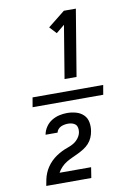

<svg xmlns="http://www.w3.org/2000/svg" viewBox="-107 -916 814 1151"><g transform="rotate(-10 300.0 -340.0)"><path d="M510 -311H80L90 -369H520ZM298 -444 351 -765 300 -723 261 -765 365 -848H438L371 -444ZM79 168V167Q82 149 86 130Q90 111 97.5 92.5Q105 74 116.5 57Q128 40 142.5 25.5Q157 11 174 -0.5Q191 -12 209 -21Q227 -30 246.5 -36.5Q266 -43 283 -53.5Q300 -64 312.5 -81Q325 -98 328 -117V-118Q330 -130 327.5 -142.5Q325 -155 317 -162.5Q309 -170 297 -173.5Q285 -177 272 -177Q262 -177 250.5 -175Q239 -173 229 -168.5Q219 -164 211 -155Q203 -146 201 -135H128Q132 -159 146.5 -181Q161 -203 183 -216.5Q205 -230 229 -235.5Q253 -241 277 -241Q305 -241 331.5 -233.5Q358 -226 376.5 -208Q395 -190 400 -163Q405 -136 400 -108Q397 -89 389 -70.5Q381 -52 367 -36.5Q353 -21 335.5 -10Q318 1 299.5 10Q281 19 263 27Q245 35 227.5 45.5Q210 56 195.5 71Q181 86 171 104H363L353 168Z"/></g></svg>

Font: Iosevka Medium Extended
Style: Italic
Weight: 500
Width: 7
Italic angle: -9°
Monospace: yes
Designer: Belleve Invis
Foundry: Belleve Invis
Version: Version 32.5.0; ttfautohint (v1.8.4)